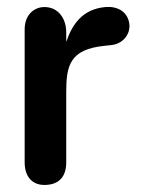

<svg xmlns="http://www.w3.org/2000/svg" viewBox="-20 -517 403 545"><path d="M106 8C147 8 168 -15 168 -56V-255C168 -331 178 -377 277 -387L296 -389C331 -393 351 -422 347 -450C342 -485 312 -500 279 -497C214 -491 185 -448 168 -398V-425C168 -465 145 -497 106 -497C77 -497 50 -475 50 -434V-56C50 -15 72 8 106 8Z"/></svg>

Font: SN Pro SemiBold
Style: Regular
Weight: 600
Designer: Tobias Whetton
Foundry: Supernotes
Version: Version 1.003;Glyphs 3.3 (3324)